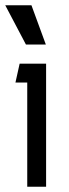

<svg xmlns="http://www.w3.org/2000/svg" viewBox="-22 -713 262 733"><path d="M154 -470H53L37 -398H82V0H154ZM-2 -693 77 -543H153L98 -693Z"/></svg>

Font: Kreadon Medium
Style: Regular
Weight: 500
Designer: kohakuno
Foundry: StudioGnu
Version: Version 1.000;Glyphs 3.1.2 (3151)